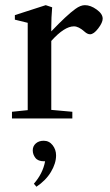

<svg xmlns="http://www.w3.org/2000/svg" viewBox="-20 -459 426 744"><path d="M26.4 0V-25.9L87.4 -32.2V-370.6L37.6 -382.8V-400.4L157.2 -439L182.1 -430.7Q178.7 -390.6 178.7 -353.5V-337.4Q239.3 -400.9 272 -424.3Q292 -439 309.1 -439Q331.1 -439 354.5 -422.1Q377.9 -405.3 377.9 -386.7Q377.9 -371.6 360.6 -348.9Q343.3 -326.2 329.1 -326.2Q318.8 -326.2 307.6 -336.4Q284.7 -356.9 266.6 -356.9Q229.5 -356.9 178.7 -300.3V-33.2L260.3 -25.9V0ZM121.1 264.6 111.3 252.9Q146 213.4 154.8 166H150.9Q127.4 166 117.2 152.8Q106.9 139.6 106.9 123.5Q106.9 107.4 118.7 96.9Q130.4 86.4 149.4 86.4Q170.4 86.4 183.8 103.5Q197.3 120.6 197.3 143.1Q197.3 173.8 177.5 207Q157.7 240.2 121.1 264.6Z"/></svg>

Font: Elstob 14pt Medium
Style: Regular
Weight: 500
Designer: Peter S. Baker
Version: Version 1.015